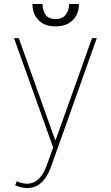

<svg xmlns="http://www.w3.org/2000/svg" viewBox="-20 -739 563 975"><path d="M117.9 215.9Q89.5 215.9 56.8 201.7L65.3 181.8Q171.5 227.3 217.3 100.9L250 9.9L51.1 -545.5H75.3L259.9 -28.4H262.8L447.4 -545.5H471.6L238.6 109.4Q199.2 216.6 117.9 215.9ZM331 -718.7H380.7Q381 -667.6 349.1 -636.2Q317.1 -604.8 261.4 -605.1Q207.7 -604.8 176.1 -636.2Q144.5 -667.6 144.9 -718.7H196Q196 -687.5 210.8 -665Q225.5 -642.4 261.4 -642Q298.3 -642.4 314.5 -665.1Q330.6 -687.9 331 -718.7Z"/></svg>

Font: Inter UI Thin
Style: Regular
Weight: 100
Designer: Rasmus Andersson
Foundry: rsms
Version: 3.2;8d6f07862